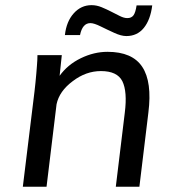

<svg xmlns="http://www.w3.org/2000/svg" viewBox="-20 -711 647 731"><path d="M460.9 -573.7Q441.4 -573.7 415 -585.9Q401.4 -592.3 388.7 -598.1Q376 -604 363.3 -610.4Q337.9 -623 324.2 -623Q293.9 -623 284.7 -577.6H227.1Q232.9 -629.4 260.7 -660.2Q288.6 -691.4 328.6 -691.4Q347.7 -691.4 366.7 -683.6Q385.7 -675.8 403.3 -666.7Q420.9 -657.7 436.5 -649.9Q452.1 -642.1 464.8 -642.1Q480.5 -642.1 488.3 -652.8Q496.1 -663.6 500 -690.4H559.6Q552.7 -635.7 527.6 -604.7Q502.4 -573.7 460.9 -573.7ZM66.9 0 111.3 -362.3Q113.3 -378.9 115 -396Q116.7 -413.1 118.2 -430.2Q119.6 -447.3 120.6 -460.4Q121.6 -473.6 122.1 -482.9L122.6 -501H215.3L207 -422.4Q237.3 -464.8 287.6 -489.3Q337.9 -513.7 389.2 -513.7Q483.9 -513.7 521.7 -456.3Q559.6 -398.9 544.9 -282.2L510.7 0H420.9L455.1 -281.7Q465.3 -362.3 445.8 -401.9Q426.3 -440.4 364.3 -440.4Q307.1 -440.4 256.8 -401.9Q205.6 -363.8 195.3 -314L157.2 0Z"/></svg>

Font: Ride
Style: Italic
Weight: 400
Version: Version 3.000